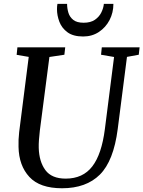

<svg xmlns="http://www.w3.org/2000/svg" viewBox="-20 -996 766 1026"><path d="M658.5 -692 609 -306Q587 -136 513.8 -63Q440.5 10 311.5 10Q193 10 137 -50.5Q81 -111 79 -211Q78.5 -229.5 79.2 -249.5Q80 -269.5 82.5 -291L133.5 -692L69 -703L73 -743H328.5L324 -703.5L244 -691.5L193 -299Q190 -272 188.2 -248.8Q186.5 -225.5 187 -206Q189 -132.5 222.5 -87Q256 -41.5 331 -41.5Q423 -41.5 473.2 -106.8Q523.5 -172 540.5 -307L589.5 -691.5L520 -703.5L524 -743H726L721.5 -703.5ZM424.5 -801Q371.5 -801 341 -823.2Q310.5 -845.5 297.5 -879.2Q284.5 -913 284.5 -947.5Q284.5 -962.5 287 -975.5H338.5Q338.5 -951 345.5 -928Q352.5 -905 371.5 -889.8Q390.5 -874.5 427 -874.5Q464 -874.5 487 -890.2Q510 -906 521.5 -929.5Q533 -953 535 -975.5H586Q586 -928.5 565.5 -889Q545 -849.5 508.5 -825.2Q472 -801 424.5 -801Z"/></svg>

Font: Merriweather Text Regular
Style: Italic
Weight: 400
Italic angle: -7.8°
Designer: Eben Sorkin
Foundry: Eben Sorkin
Version: Version 2.100; ttfautohint (v1.7.19-72a1) -l 8 -r 50 -G 200 